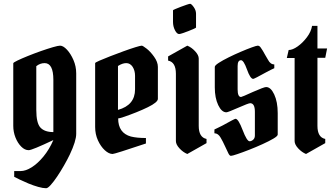

<svg xmlns="http://www.w3.org/2000/svg" viewBox="-20 -810 1741 1010"><path d="M49.8 -477.1Q49.8 -481 71.5 -491.5Q93.3 -502 126.5 -515.4Q159.7 -528.8 195.1 -541.3Q230.5 -553.7 258.3 -561.8Q286.1 -569.8 295.9 -569.8Q312.5 -569.8 332.3 -548.6Q352.1 -527.3 366.5 -494.1Q380.9 -460.9 380.9 -423.8V-106Q380.9 -68.4 347.2 2.9Q334 30.3 316.4 61Q298.8 91.8 280.5 118.9Q262.2 146 246.8 163.1Q231.4 180.2 222.7 180.2Q206.1 180.2 180.9 173.1Q155.8 166 129.9 155.3Q104 144.5 84 134.8L54.7 120.1V89.8H88.9Q115.2 89.8 147 69.8Q178.7 49.8 209 12.9Q239.3 -23.9 260.7 -73.2Q148.4 -20 130.9 -20Q110.4 -20 91.8 -38.6Q73.2 -57.1 61.5 -86.4Q49.8 -115.7 49.8 -147.9ZM260.7 -115.2V-390.1Q260.7 -478 214.8 -478Q190.9 -478 170.9 -461.9V-231.9Q170.9 -162.1 192.9 -138.7Q214.8 -115.2 260.7 -115.2Z M725.6 -569.8Q731 -569.8 750.5 -554.7Q770.5 -539.6 790.5 -511.7Q810.5 -483.9 810.5 -458V-290Q810.5 -272 757.8 -246.1Q731 -232.9 696.8 -219.2Q662.6 -205.6 635.3 -196.3Q607.9 -187 601.6 -187Q601.6 -110.4 668.5 -91.8Q700.2 -84 747.6 -84V-55.2Q583 0 572.3 0Q552.7 0 531.2 -19.8Q509.8 -39.6 495.1 -71.8Q480.5 -104 480.5 -142.1V-478Q480.5 -481 503.2 -491Q525.9 -501 560.1 -514.2Q594.2 -527.3 629.6 -540.3Q665 -553.2 691.9 -561.5Q718.8 -569.8 725.6 -569.8ZM690.4 -411.1Q690.4 -438.5 677.7 -458.5Q664.6 -478 644.3 -478Q624 -478 600.6 -462.9V-231.9Q690.4 -256.8 690.4 -339.8Z M890.1 -694.8V-755.9Q890.1 -757.3 902.6 -762.7Q915 -768.1 931.9 -774.4Q948.7 -780.8 962.6 -785.4Q976.6 -790 980 -790Q986.8 -790 999 -772.9Q1011.2 -755.9 1011.2 -737.8V-665Q1011.2 -663.6 999.3 -658.2Q987.3 -652.8 971.2 -646.5Q955.1 -640.1 940.9 -635.5Q926.8 -630.9 922.4 -630.9Q910.6 -630.9 900.4 -650.9Q890.1 -670.9 890.1 -694.8ZM1025.4 -502V-147.9Q1025.4 -87.4 1066.4 -79.1V-57.1L965.3 0Q943.4 -8.8 924.3 -29.3Q905.3 -49.8 905.3 -67.9V-421.9Q905.3 -483.4 864.3 -491.2V-513.2L965.3 -569.8Q987.3 -561 1006.3 -540.5Q1025.4 -520 1025.4 -502Z M1170.9 -219.2Q1146 -219.2 1127.9 -257.1Q1109.9 -294.9 1109.9 -350.1V-458Q1109.9 -465.8 1130.6 -479.2Q1151.4 -492.7 1182.9 -508.3Q1214.4 -523.9 1247.1 -537.8Q1279.8 -551.8 1304.7 -560.8Q1329.6 -569.8 1335.9 -569.8Q1344.7 -569.8 1351.8 -559.3Q1358.9 -548.8 1362.8 -542.5Q1368.2 -533.7 1375.5 -520Q1382.8 -506.3 1390.1 -495.1Q1402.3 -471.2 1422.9 -471.2V-451.2Q1415 -447.8 1404.3 -442.4Q1393.6 -437 1380.9 -430.2Q1317.4 -395 1312 -395Q1296.9 -395 1279.3 -444.3Q1261.7 -493.2 1248 -493.2Q1230 -493.2 1230 -462.9V-339.8Q1230 -299.8 1248 -299.8Q1252.4 -299.8 1310.1 -326.2Q1368.7 -352.1 1379.9 -352.1Q1404.3 -352.1 1422.4 -313.5Q1440.9 -273.9 1440.9 -214.8V-102.1Q1440.9 -94.2 1418.2 -80.8Q1395.5 -67.4 1361.1 -51.8Q1326.7 -36.1 1291 -22.2Q1255.4 -8.3 1228.5 0.7Q1201.7 9.8 1194.8 9.8Q1188 9.8 1181.6 -2.9Q1173.8 -18.1 1163.1 -42Q1152.3 -65.9 1141.1 -85Q1127.9 -108.9 1107.9 -108.9V-128.9Q1116.2 -132.8 1126.7 -137.9Q1137.2 -143.1 1150.9 -149.9Q1213.9 -185.1 1218.8 -185.1Q1233.9 -185.1 1256.3 -126Q1278.8 -66.9 1293 -66.9Q1302.7 -66.9 1311.8 -75Q1320.8 -83 1320.8 -97.2V-222.2Q1320.8 -267.1 1295.9 -267.1Q1287.1 -267.1 1232.9 -243.2Q1178.7 -219.2 1170.9 -219.2Z M1621.6 -673.8H1649.9V-555.2H1700.7L1690.9 -505.9H1649.9V-147.9Q1649.9 -87.4 1690.9 -79.1V-57.1L1589.8 0Q1567.9 -8.8 1548.8 -29.3Q1529.8 -49.8 1529.8 -67.9V-504.9H1488.8L1498.5 -546.9Q1519 -546.9 1545.9 -565.9Q1572.8 -585 1594.7 -614.3Q1616.7 -643.6 1621.6 -673.8Z"/></svg>

Font: Bokor
Style: Regular
Weight: 400
Designer: Danh Hong
Foundry: Danh Hong
Version: Version 8.002; ttfautohint (v1.8.3)